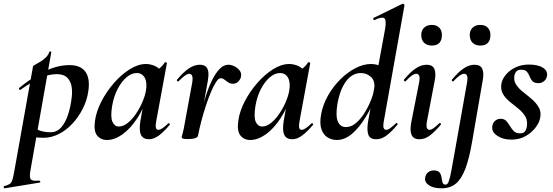

<svg xmlns="http://www.w3.org/2000/svg" viewBox="-92 -746 3000 1041"><path d="M-67 275Q-70 276 -71.5 270Q-73 264 -69 263Q-49 258 -39.5 251.5Q-30 245 -25 229.5Q-20 214 -15 185L87 -386Q87 -389 99 -395.5Q111 -402 127.5 -412Q144 -422 157.5 -435.5Q171 -449 175 -464Q177 -468 182 -467Q187 -466 186 -462L73 178Q66 217 75.5 227Q85 237 120 233Q124 233 126 238Q128 243 123 244ZM145 1Q120 1 95.5 -2Q71 -5 57 -8L67 -70Q88 -54 115 -41.5Q142 -29 182 -29Q216 -29 239 -54.5Q262 -80 276.5 -123Q291 -166 297 -220Q301 -252 295.5 -280Q290 -308 271.5 -326Q253 -344 216 -344Q172 -344 125 -322.5Q78 -301 20 -260Q16 -256 12.5 -261Q9 -266 13 -270Q77 -323 147.5 -358Q218 -393 285 -393Q345 -393 371 -357Q397 -321 387 -253Q380 -202 356.5 -156Q333 -110 299.5 -74.5Q266 -39 226 -19Q186 1 145 1Z M488 13Q454 13 434.5 -11.5Q415 -36 423 -91Q430 -142 457.5 -195.5Q485 -249 525.5 -295.5Q566 -342 611.5 -370.5Q657 -399 699 -399Q719 -399 740 -391.5Q761 -384 776.5 -367.5Q792 -351 794 -324L734 -357Q751 -359 769.5 -373Q788 -387 801 -407Q803 -410 808.5 -408Q814 -406 813 -404L755 -89Q746 -42 766 -42Q776 -42 790 -51.5Q804 -61 820 -77Q823 -80 827 -76Q831 -72 828 -69Q797 -32 769.5 -11.5Q742 9 716 9Q684 9 672.5 -14.5Q661 -38 669 -89L694 -229L715 -246Q691 -164 653 -106Q615 -48 572 -17.5Q529 13 488 13ZM552 -60Q576 -60 600 -79Q624 -98 644.5 -128Q665 -158 679.5 -191.5Q694 -225 699 -253Q707 -298 693 -324Q679 -350 649 -350Q621 -350 594 -327Q567 -304 546 -264Q525 -224 516 -172Q506 -109 518 -84.5Q530 -60 552 -60Z M982 -12 972 -13Q982 -66 995 -120.5Q1008 -175 1023.5 -224Q1039 -273 1058 -311.5Q1077 -350 1099 -372.5Q1121 -395 1146 -395Q1162 -395 1179 -386.5Q1196 -378 1207 -364Q1218 -350 1215 -333Q1214 -320 1202 -306Q1190 -292 1171 -292Q1156 -292 1145 -299.5Q1134 -307 1124.5 -314.5Q1115 -322 1104 -322Q1093 -322 1079 -300.5Q1065 -279 1050.5 -244Q1036 -209 1022.5 -167.5Q1009 -126 998.5 -85Q988 -44 982 -12ZM926 8Q907 8 900 5.5Q893 3 893 0Q893 -4 899 -26Q905 -48 909 -74L950 -297Q953 -314 952 -324.5Q951 -335 946.5 -340.5Q942 -346 934 -346Q925 -346 910.5 -336Q896 -326 877 -306Q873 -302 869 -306.5Q865 -311 869 -315Q905 -358 934 -376.5Q963 -395 991 -395Q1013 -395 1024 -385Q1035 -375 1037.5 -356Q1040 -337 1035 -309L982 -12Q979 8 926 8Z M1265 13Q1231 13 1211.5 -11.5Q1192 -36 1200 -91Q1207 -142 1234.5 -195.5Q1262 -249 1302.5 -295.5Q1343 -342 1388.5 -370.5Q1434 -399 1476 -399Q1496 -399 1517 -391.5Q1538 -384 1553.5 -367.5Q1569 -351 1571 -324L1511 -357Q1528 -359 1546.5 -373Q1565 -387 1578 -407Q1580 -410 1585.5 -408Q1591 -406 1590 -404L1532 -89Q1523 -42 1543 -42Q1553 -42 1567 -51.5Q1581 -61 1597 -77Q1600 -80 1604 -76Q1608 -72 1605 -69Q1574 -32 1546.5 -11.5Q1519 9 1493 9Q1461 9 1449.5 -14.5Q1438 -38 1446 -89L1471 -229L1492 -246Q1468 -164 1430 -106Q1392 -48 1349 -17.5Q1306 13 1265 13ZM1329 -60Q1353 -60 1377 -79Q1401 -98 1421.5 -128Q1442 -158 1456.5 -191.5Q1471 -225 1476 -253Q1484 -298 1470 -324Q1456 -350 1426 -350Q1398 -350 1371 -327Q1344 -304 1323 -264Q1302 -224 1293 -172Q1283 -109 1295 -84.5Q1307 -60 1329 -60Z M1734 13Q1708 13 1685 -0.5Q1662 -14 1651 -44.5Q1640 -75 1649 -126Q1659 -180 1687 -229Q1715 -278 1754 -316.5Q1793 -355 1836 -377Q1879 -399 1920 -399Q1953 -399 1978.5 -383Q2004 -367 2006 -332L1956 -246Q1927 -171 1891.5 -112.5Q1856 -54 1816.5 -20.5Q1777 13 1734 13ZM1784 -57Q1812 -57 1837.5 -78.5Q1863 -100 1883.5 -132.5Q1904 -165 1918 -199.5Q1932 -234 1936 -260Q1944 -305 1920.5 -327.5Q1897 -350 1865 -350Q1818 -350 1784.5 -305.5Q1751 -261 1737 -180Q1727 -116 1740 -86.5Q1753 -57 1784 -57ZM1948 9Q1914 9 1905 -16Q1896 -41 1904 -89L1996 -589Q2004 -637 1991.5 -647Q1979 -657 1938 -637Q1934 -636 1932 -642Q1930 -648 1934 -649L2089 -725Q2094 -727 2098 -723Q2102 -719 2101 -717L1989 -89Q1984 -61 1988.5 -51.5Q1993 -42 2001 -42Q2012 -42 2025 -52Q2038 -62 2054 -77Q2058 -81 2062 -77Q2066 -73 2062 -69Q2031 -32 2004 -11.5Q1977 9 1948 9Z M2182 9Q2149 9 2139 -16Q2129 -41 2139 -89L2180 -297Q2190 -346 2165 -346Q2155 -346 2140.5 -336Q2126 -326 2108 -306Q2104 -302 2100 -306.5Q2096 -311 2099 -315Q2135 -358 2164 -376.5Q2193 -395 2221 -395Q2253 -395 2263 -372.5Q2273 -350 2265 -309L2223 -89Q2218 -61 2223 -51.5Q2228 -42 2236 -42Q2247 -42 2260 -52Q2273 -62 2289 -77Q2293 -81 2297 -77Q2301 -73 2297 -69Q2266 -32 2239 -11.5Q2212 9 2182 9ZM2249 -499Q2223 -499 2207.5 -514Q2192 -529 2192 -557Q2192 -581 2207.5 -596Q2223 -611 2249 -611Q2275 -611 2289.5 -596Q2304 -581 2304 -557Q2304 -499 2249 -499Z M2302 275Q2257 275 2233 258Q2209 241 2213 218Q2216 198 2229.5 188Q2243 178 2259 178Q2283 178 2291.5 189.5Q2300 201 2302 216.5Q2304 232 2307.5 243.5Q2311 255 2324 255Q2334 255 2340.5 239Q2347 223 2355.5 178Q2364 133 2379 47L2440 -297Q2449 -346 2425 -346Q2404 -346 2367 -306Q2364 -302 2360 -306.5Q2356 -311 2359 -315Q2395 -358 2424 -376.5Q2453 -395 2481 -395Q2513 -395 2523 -372.5Q2533 -350 2525 -309L2468 21Q2452 115 2430.5 170.5Q2409 226 2378.5 250.5Q2348 275 2302 275ZM2512 -499Q2486 -499 2470.5 -514Q2455 -529 2455 -557Q2455 -581 2470.5 -596Q2486 -611 2512 -611Q2538 -611 2552.5 -596Q2567 -581 2567 -557Q2567 -499 2512 -499Z M2680 11Q2635 11 2604 -10Q2573 -31 2577 -61Q2580 -81 2593 -91.5Q2606 -102 2622 -102Q2642 -102 2653 -90Q2664 -78 2673 -62.5Q2682 -47 2694 -35Q2706 -23 2728 -23Q2746 -23 2754 -33Q2762 -43 2765 -63Q2769 -95 2754.5 -117.5Q2740 -140 2716.5 -158.5Q2693 -177 2670 -196Q2647 -215 2634 -238.5Q2621 -262 2627 -295Q2632 -319 2652 -342.5Q2672 -366 2704 -381Q2736 -396 2776 -396Q2823 -396 2850 -380Q2877 -364 2874 -336Q2871 -316 2857 -305.5Q2843 -295 2829 -295Q2805 -295 2795 -306Q2785 -317 2779.5 -331.5Q2774 -346 2765 -357Q2756 -368 2733 -368Q2715 -368 2707 -358Q2699 -348 2697 -337Q2692 -309 2706.5 -287Q2721 -265 2745 -246.5Q2769 -228 2792 -208Q2815 -188 2829 -164Q2843 -140 2837 -108Q2833 -83 2812 -55Q2791 -27 2757.5 -8Q2724 11 2680 11Z"/></svg>

Font: Cormorant Infant Light
Style: Italic
Weight: 300
Italic angle: -10°
Designer: Christian Thalmann (Catharsis Fonts)
Foundry: Catharsis Fonts
Version: Version 4.001